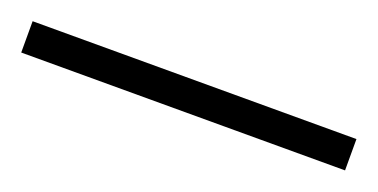

<svg xmlns="http://www.w3.org/2000/svg" viewBox="-22 -5 455 231"><g transform="rotate(20 205.5 110.0)"><path d="M412.6 130.4H-2V90.3H412.6Z"/></g></svg>

Font: Open Sans Light
Style: Regular
Weight: 300
Designer: Monotype Design Team
Foundry: Monotype Imaging Inc.
Version: Version 3.000; ttfautohint (v1.8.4)